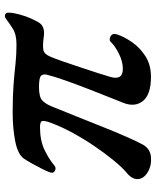

<svg xmlns="http://www.w3.org/2000/svg" viewBox="50 -648 612 751"><g transform="rotate(-90 355.5 -273.0)"><path d="M430 12Q360 12 335 -20Q310 -52 329 -98Q335 -113 349.5 -149.5Q364 -186 382 -232Q400 -278 415.5 -322Q431 -366 438 -394Q442 -408 435 -417Q428 -426 390 -426Q351 -426 337.5 -413Q324 -400 315 -378Q297 -334 276 -281.5Q255 -229 234.5 -177.5Q214 -126 195.5 -84Q177 -42 165 -20Q149 9 116.5 12Q84 15 58 0Q31 -16 30 -39.5Q29 -63 57 -85Q76 -101 103.5 -134.5Q131 -168 160.5 -211.5Q190 -255 215 -302Q240 -349 254 -391Q259 -407 256.5 -414.5Q254 -422 233 -422Q181 -422 144.5 -404.5Q108 -387 82 -365Q73 -358 62 -364Q51 -370 57 -385Q61 -396 70.5 -415Q80 -434 91 -453.5Q102 -473 110 -485Q127 -509 178 -519Q229 -529 292 -529Q356 -529 400 -525.5Q444 -522 480 -518Q516 -514 556 -514Q596 -514 618.5 -528.5Q641 -543 654 -553Q665 -562 673.5 -558.5Q682 -555 681 -542Q680 -524 673.5 -500.5Q667 -477 658 -457Q649 -437 642 -426Q627 -402 589 -407Q553 -412 536 -409Q519 -406 509 -382Q502 -366 491 -334.5Q480 -303 468 -266.5Q456 -230 445.5 -198Q435 -166 430 -148Q415 -98 461 -98Q490 -98 520.5 -113.5Q551 -129 564 -143Q573 -154 587.5 -146.5Q602 -139 596 -121Q587 -93 565.5 -62Q544 -31 510.5 -9.5Q477 12 430 12Z"/></g></svg>

Font: Zen Antique
Style: Regular
Weight: 400
Designer: Yoshimichi Ohira
Foundry: Positype
Version: Version 1.001